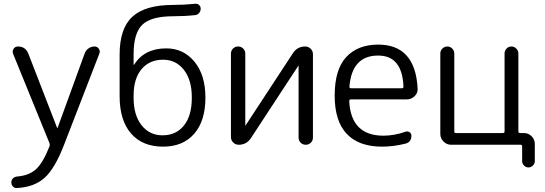

<svg xmlns="http://www.w3.org/2000/svg" viewBox="-20 -766 2885 1016"><path d="M71 168Q134 163 171 129Q208 95 242 8Q245 0 242 -8L49 -482Q44 -496 52 -508Q60 -520 75 -520Q115 -520 130 -482L282 -90Q282 -89 283 -89Q285 -89 285 -90L428 -483Q434 -500 448.5 -510Q463 -520 481 -520Q495 -520 503 -508Q511 -496 506 -483L319 0Q271 125 216.5 174.5Q162 224 70 229Q57 230 48.5 221Q40 212 40 199Q40 186 49 177.5Q58 169 71 168Z M687 -260V-247Q687 -157 729 -103.5Q771 -50 840 -50Q912 -50 953.5 -102Q995 -154 995 -248V-250V-251Q995 -343 953 -396.5Q911 -450 843 -450Q771 -450 729 -400Q687 -350 687 -260ZM843 10Q734 10 673.5 -59.5Q613 -129 613 -257V-477Q613 -616 681 -678Q749 -740 897 -740Q955 -740 1012 -746Q1024 -748 1033 -740Q1042 -732 1042 -720Q1042 -707 1033.5 -697Q1025 -687 1012 -686Q958 -680 897 -680Q780 -680 733.5 -635.5Q687 -591 687 -480V-424Q687 -423 688 -423Q690 -423 690 -424Q744 -510 860 -510Q951 -510 1009 -439.5Q1067 -369 1067 -250Q1067 -126 1007.5 -58Q948 10 843 10Z M1243 0Q1226 0 1214 -12Q1202 -24 1202 -41V-482Q1202 -498 1213 -509Q1224 -520 1240 -520Q1256 -520 1267 -509Q1278 -498 1278 -482V-103L1279 -102L1280 -103L1531 -486Q1554 -520 1595 -520Q1612 -520 1624 -508Q1636 -496 1636 -479V-38Q1636 -22 1625 -11Q1614 0 1598 0Q1582 0 1571 -11Q1560 -22 1560 -38V-417L1559 -418L1558 -417L1307 -34Q1284 0 1243 0Z M1981 -472Q1842 -472 1829 -307Q1829 -299 1838 -299H2107Q2115 -299 2115 -307Q2109 -472 1981 -472ZM2002 10Q1879 10 1815 -57.5Q1751 -125 1751 -260Q1751 -399 1812.5 -464.5Q1874 -530 1981 -530Q2178 -530 2190 -297Q2191 -273 2173.5 -256.5Q2156 -240 2132 -240H1836Q1828 -240 1828 -231Q1837 -48 2009 -48Q2066 -48 2126 -69Q2137 -73 2147 -66.5Q2157 -60 2157 -48Q2157 -14 2126 -6Q2062 10 2002 10Z M2367 0Q2344 0 2327 -17Q2310 -34 2310 -57V-483Q2310 -498 2321 -509Q2332 -520 2347 -520Q2362 -520 2373 -509Q2384 -498 2384 -483V-70Q2384 -62 2392 -62H2641Q2650 -62 2650 -70V-483Q2650 -498 2660.5 -509Q2671 -520 2686 -520Q2701 -520 2712 -509Q2723 -498 2723 -483V-70Q2723 -62 2732 -62H2753Q2776 -62 2793 -45Q2810 -28 2810 -5V87Q2810 100 2800 110Q2790 120 2776 120Q2763 120 2753 110Q2743 100 2743 87V9Q2743 0 2735 0Z"/></svg>

Font: Rounded Mplus 1c
Style: Regular
Weight: 400
Version: Version 1.059.20150529